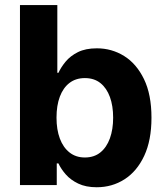

<svg xmlns="http://www.w3.org/2000/svg" viewBox="-20 -748 671 776"><path d="M370.7 8.8Q327 8.8 296.2 -6Q265.5 -20.7 246.1 -42.8Q226.7 -64.9 216.2 -87.5H209.4V0H60.7V-727.5H211.7V-453.7H216.2Q226.4 -476.1 245.3 -499Q264.3 -522 295.1 -537.4Q325.9 -552.7 371.5 -552.7Q431.5 -552.7 481.6 -521.7Q531.6 -490.6 561.9 -428.3Q592.2 -365.9 592.2 -272.1Q592.2 -181 562.9 -118.3Q533.6 -55.6 483.4 -23.4Q433.2 8.8 370.7 8.8ZM323 -111.5Q360.4 -111.5 385.7 -132Q411 -152.4 424.2 -188.8Q437.3 -225.2 437.3 -272.5Q437.3 -319.8 424.3 -355.8Q411.2 -391.8 386 -412.1Q360.7 -432.4 323 -432.4Q286.4 -432.4 260.8 -412.8Q235.3 -393.2 221.8 -357.3Q208.4 -321.4 208.4 -272.5Q208.4 -224.1 221.9 -188Q235.4 -151.9 261.1 -131.7Q286.8 -111.5 323 -111.5Z"/></svg>

Font: Inter V
Style: 
Weight: 400
Designer: Rasmus Andersson
Foundry: rsms
Version: Version 4.000;git-a3f224843